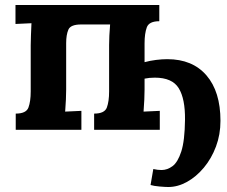

<svg xmlns="http://www.w3.org/2000/svg" viewBox="-20 -520 908 769"><path d="M43 0V-65Q85 -65 94 -89.5Q103 -114 103 -154V-339Q103 -353 104 -379Q105 -405 106 -427L42 -424V-500H618V-435Q577 -435 568 -410.5Q559 -386 559 -346V-271Q581 -277 605 -280Q629 -283 650 -283Q751 -283 807 -218Q863 -153 863 -36Q863 19 845 67Q827 115 796.5 151.5Q766 188 729 208.5Q692 229 654 229Q642 229 619 227Q596 225 583 221L594 157Q602 159 611 160Q620 161 627 161Q650 161 671 145.5Q692 130 706 87Q720 44 721 -40Q722 -124 696 -166.5Q670 -209 600 -209Q578 -209 559 -205V-161Q559 -147 558 -121.5Q557 -96 555 -73L620 -76V0H357V-65Q399 -65 408 -89.5Q417 -114 417 -154V-340Q417 -354 418 -377.5Q419 -401 421 -422H305Q263 -422 254 -401.5Q245 -381 245 -347V-161Q245 -147 244 -121.5Q243 -96 241 -73L306 -76V0Z"/></svg>

Font: Lora
Style: Bold
Weight: 700
Designer: Olga Karpushina, Alexei Vanyashin (Cyrillic)
Foundry: Cyreal
Version: Version 3.006; ttfautohint (v1.8.4.7-5d5b);gftools[0.9.30]